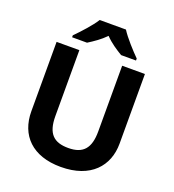

<svg xmlns="http://www.w3.org/2000/svg" viewBox="-164 -1060 1085 1197"><g transform="rotate(20 378.0 -462.0)"><path d="M465 -934H291C263 -889 203 -824 166 -787V-774H265C300 -796 342 -824 377 -860C411 -824 456 -795 491 -774H590V-787C554 -823 493 -889 465 -934ZM671 -252V-714H520V-278C520 -167 478 -117 379 -117C284 -117 236 -159 236 -277V-714H85V-254C85 -95 186 10 375 10C574 10 671 -104 671 -252Z"/></g></svg>

Font: Noto Sans Gunjala Gondi
Style: Bold
Weight: 700
Designer: Ek Type
Foundry: Ek Type
Version: Version 1.004